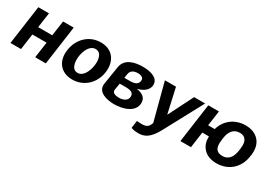

<svg xmlns="http://www.w3.org/2000/svg" viewBox="7 -1322 3170 2266"><g transform="rotate(30 1592.5 -188.5)"><path d="M87 -530 13 0H157L187 -216H381L350 0H495L569 -530H424L395 -325H203L232 -530Z M858 10C1016 10 1136 -104 1159 -262C1181 -424 1095 -540 936 -540C783 -540 659 -428 636 -262C613 -103 701 10 858 10ZM874 -90C794 -90 779 -188 790 -268C802 -348 843 -441 921 -441C1000 -441 1017 -348 1006 -268C994 -187 953 -90 874 -90Z M1433 15C1543 15 1706 -26 1706 -162C1706 -237 1643 -267 1578 -277V-278C1646 -295 1722 -337 1722 -417C1722 -520 1589 -539 1510 -539C1402 -539 1272 -511 1252 -384L1213 -139C1194 -13 1340 15 1433 15ZM1370 -229H1448C1495 -229 1560 -225 1560 -165C1560 -106 1505 -80 1444 -80C1405 -80 1348 -89 1355 -138ZM1497 -444C1534 -444 1573 -430 1573 -395C1573 -329 1517 -316 1458 -316H1383L1392 -374C1399 -415 1432 -444 1497 -444Z M1849 169C1933 169 2000 138 2076 -1L2360 -530H2210L2039 -191L1963 -530H1812L1945 -23L1933 3C1925 19 1908 60 1818 54L1766 51L1752 151C1752 151 1777 169 1849 169Z M2403 -530 2329 0H2473L2503 -216H2593C2591 -151 2607 -99 2643 -58C2686 -9 2746 15 2827 15C2992 15 3112 -95 3133 -258L3136 -273C3147 -358 3132 -424 3089 -473C3046 -522 2984 -546 2905 -546C2763 -546 2647 -462 2609 -325H2519L2548 -530ZM2748 -282C2759 -364 2798 -436 2890 -436C2927 -436 2955 -424 2972 -398C2990 -373 2995 -335 2988 -282L2984 -250C2972 -168 2937 -95 2843 -95C2803 -95 2776 -107 2758 -132C2741 -157 2737 -195 2744 -250Z"/></g></svg>

Font: Cheyenne Sans
Style: Bold Italic
Weight: 700
Italic angle: -8.13011°
Designer: The Public Sans project authors (U.S. Web Design System), Libre Franklin designed by Pablo Impallari and Rodrigo Fuenzal
Foundry: The Cheyenne Sans Project Authors
Version: Version 2.007